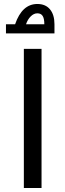

<svg xmlns="http://www.w3.org/2000/svg" viewBox="-20 -946 329 966"><path d="M100 -700H189V0H100ZM10 -824H56Q91 -926 168 -926Q209 -926 231.5 -899Q254 -872 254 -824V-778H10ZM203 -824Q203 -853 194.5 -866Q186 -879 168 -879Q150 -879 134.5 -863.5Q119 -848 111 -824Z"/></svg>

Font: Noto Kufi Arabic
Style: Regular
Weight: 400
Designer: Monotype Design Team, David Williams, Khaled Hosny
Foundry: Google LLC
Version: Version 2.109; ttfautohint (v1.8.4.7-5d5b)